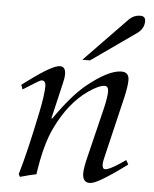

<svg xmlns="http://www.w3.org/2000/svg" viewBox="-52 -748 644 805"><g transform="rotate(5 270.0 -345.5)"><path d="M500 -96 510 -78Q441 -27 404 -6Q372 13 355 13Q325 13 325 -26Q325 -49 338 -100L388 -305Q399 -352 399 -375Q399 -398 383 -398Q360 -398 316 -368Q237 -313 185 -206Q148 -132 130 -4Q108 0 62 13L56 2Q84 -91 120 -266Q135 -339 135 -375Q135 -398 118 -398Q111 -398 68 -370L41 -353L34 -372L61 -392Q158 -464 189 -464Q213 -464 213 -432Q213 -416 207 -392L172 -243H176Q246 -344 305 -392Q394 -464 448 -464Q480 -464 480 -430Q480 -406 469 -357L410 -109Q403 -82 403 -70Q403 -50 415 -50Q431 -50 475 -79ZM528 -683Q528 -652 501 -632L312 -499H280L460 -685Q480 -704 506 -704Q528 -704 528 -683Z"/></g></svg>

Font: GFS Didot
Style: Italic
Weight: 400
Italic angle: -12°
Designer: Takis Katsoulidis and George D. Matthiopoulos
Foundry: George Matthiopoulos and Takis Katsoulidis
Version: Version 1.0